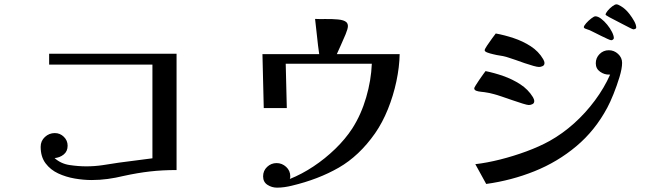

<svg xmlns="http://www.w3.org/2000/svg" viewBox="-20 -843 3040 883"><path d="M792 -61Q727 -61 670 -54.5Q613 -48 549 -34Q512 -25 475.5 -20Q439 -15 401 -15Q364 -15 323.5 -22Q283 -29 247.5 -45.5Q212 -62 189.5 -92Q167 -122 167 -168Q167 -195 186.5 -213Q206 -231 232 -231Q256 -231 273.5 -214Q291 -197 291 -173Q291 -147 273 -132.5Q255 -118 231 -116Q260 -90 300 -84Q340 -78 377 -78Q415 -78 452.5 -83.5Q490 -89 527 -95Q565 -100 604 -105Q643 -110 681 -115V-546H206V-596H792Z M1818 -594Q1817 -535 1803 -469Q1789 -403 1764 -341Q1739 -279 1705 -230Q1632 -126 1538 -72Q1444 -18 1322 11Q1306 15 1288.5 17.5Q1271 20 1254 20Q1230 20 1210 7Q1190 -6 1190 -32Q1190 -58 1208.5 -75.5Q1227 -93 1252 -93Q1277 -93 1296 -75.5Q1315 -58 1315 -32Q1315 -29 1314.5 -26Q1314 -23 1313 -20Q1368 -42 1421.5 -77.5Q1475 -113 1521.5 -158Q1568 -203 1600 -252Q1641 -316 1664 -395Q1687 -474 1690 -550H1294L1299 -346H1193L1187 -594H1448Q1442 -635 1438 -675.5Q1434 -716 1429 -756Q1447 -755 1477 -755.5Q1507 -756 1534.5 -753.5Q1562 -751 1573 -741Q1580 -734 1580 -723Q1580 -711 1569.5 -685.5Q1559 -660 1547 -634Q1535 -608 1529 -594Z M2437 -378Q2437 -368 2428.5 -364Q2420 -360 2412 -360Q2405 -360 2384 -366.5Q2363 -373 2337 -382Q2311 -391 2287.5 -399Q2264 -407 2252 -410Q2231 -416 2209 -419Q2204 -420 2192 -421Q2180 -422 2170.5 -425.5Q2161 -429 2161 -437Q2161 -440 2168 -451Q2175 -462 2184 -475.5Q2193 -489 2201.5 -500.5Q2210 -512 2213 -516Q2253 -508 2294.5 -493.5Q2336 -479 2372.5 -455.5Q2409 -432 2431 -396Q2433 -392 2435 -387.5Q2437 -383 2437 -378ZM2841 -554Q2841 -528 2829 -488.5Q2817 -449 2801.5 -410.5Q2786 -372 2773 -348Q2717 -243 2630.5 -170.5Q2544 -98 2438 -55.5Q2332 -13 2216 3L2166 -88Q2219 -94 2280.5 -109.5Q2342 -125 2401.5 -147Q2461 -169 2508 -195Q2567 -228 2620 -275.5Q2673 -323 2716 -381Q2759 -439 2786 -500H2782Q2760 -499 2740 -513Q2720 -527 2720 -552Q2720 -577 2737.5 -594.5Q2755 -612 2780 -612Q2804 -612 2822.5 -595Q2841 -578 2841 -554ZM2484 -553Q2484 -543 2475.5 -539Q2467 -535 2459 -535Q2451 -535 2433 -540Q2415 -545 2393 -552.5Q2371 -560 2352 -567Q2333 -574 2322 -577Q2308 -582 2293.5 -585Q2279 -588 2264 -590Q2260 -591 2246.5 -594Q2233 -597 2221 -601.5Q2209 -606 2209 -612Q2209 -617 2220 -633.5Q2231 -650 2243.5 -667Q2256 -684 2260 -689Q2299 -682 2341.5 -668Q2384 -654 2420.5 -630.5Q2457 -607 2478 -571Q2480 -567 2482 -562.5Q2484 -558 2484 -553ZM2803 -668Q2803 -664 2799 -661Q2795 -658 2791 -658Q2787 -658 2774 -664Q2761 -670 2744.5 -678Q2728 -686 2713.5 -693.5Q2699 -701 2692 -704Q2688 -706 2676.5 -709.5Q2665 -713 2665 -718Q2665 -724 2675.5 -736Q2686 -748 2699 -758Q2712 -768 2718 -768Q2730 -768 2744.5 -757Q2759 -746 2772.5 -729.5Q2786 -713 2794.5 -696Q2803 -679 2803 -668ZM2906 -716Q2906 -712 2901 -710Q2896 -708 2893 -708Q2890 -708 2875.5 -715.5Q2861 -723 2841.5 -733Q2822 -743 2805 -752Q2788 -761 2782 -764Q2781 -765 2773 -769.5Q2765 -774 2765 -775Q2765 -782 2774.5 -793.5Q2784 -805 2796 -814Q2808 -823 2815 -823Q2822 -823 2835 -815Q2848 -807 2853 -802Q2863 -794 2875 -778.5Q2887 -763 2896.5 -746Q2906 -729 2906 -716Z"/></svg>

Font: Kaisei Decol Medium
Style: Regular
Weight: 500
Designer: Font-Kai, 金井和夫
Foundry: KAZUO KANAI
Version: Version 5.003